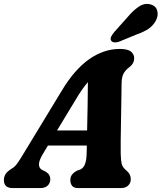

<svg xmlns="http://www.w3.org/2000/svg" viewBox="-46 -963 827 983"><path d="M173 -174Q153 -140 153.5 -120.8Q154 -101.5 169 -93.5L187.5 -84.5Q200.5 -76.5 206 -66.8Q211.5 -57 211.5 -47.5Q211.5 -25 197.8 -12.5Q184 0 161 0H19.5Q-26 0 -26 -40.5Q-26 -58 -17.5 -71.8Q-9 -85.5 17.5 -102Q32 -110 48.2 -134.5Q64.5 -159 81.5 -188L268 -495Q334 -606 409.5 -659.2Q485 -712.5 567 -712.5Q608 -712.5 624.5 -698.8Q641 -685 641 -665Q641 -638.5 617.5 -620Q598.5 -606.5 587.5 -588Q576.5 -569.5 576.5 -533Q576 -494 575.2 -443.2Q574.5 -392.5 573.5 -340.5Q572.5 -288.5 572 -244.8Q571.5 -201 572 -176Q573 -141 577.2 -123.2Q581.5 -105.5 604.5 -87Q623.5 -70.5 623.5 -45.5Q623.5 -25.5 610 -12.8Q596.5 0 572.5 0H355Q331.5 0 322.8 -12Q314 -24 314 -40.5Q314 -58.5 323.8 -70.2Q333.5 -82 352 -91L365 -95Q382 -103 389.5 -123.8Q397 -144.5 397.5 -176.5Q398 -185.5 398.2 -196Q398.5 -206.5 398.5 -218H199.5ZM339.5 -449.5 246 -295H400Q401.5 -353.5 402.5 -418.2Q403.5 -483 404 -542.5Q390.5 -527 374.5 -504.5Q358.5 -482 339.5 -449.5ZM605.5 -873.5Q636 -910 665.5 -929.5Q695 -949 726.5 -940Q753 -932 759.2 -907.5Q765.5 -883 752 -857.5Q738.5 -832.5 716.2 -816.8Q694 -801 654.5 -787L563.5 -749.5Q551 -745 539 -746.2Q527 -747.5 522.5 -756Q518 -766 523.8 -776.8Q529.5 -787.5 539 -799Z"/></svg>

Font: Fraunces 72pt SuperSoft
Style: Bold Italic
Weight: 700
Italic angle: -16°
Version: Version 1.000;[0bf87f6ff]